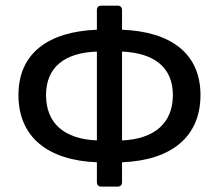

<svg xmlns="http://www.w3.org/2000/svg" viewBox="-20 -655 782 686"><path d="M696.3 -315.4C696.3 -463.9 590.8 -542 416 -548.8V-619.1C416 -628.9 410.2 -634.8 400.4 -634.8H341.8C332 -634.8 326.2 -628.9 326.2 -619.1V-548.8C151.4 -542 45.9 -463.9 45.9 -315.4C45.9 -165 151.4 -82 326.2 -75.2V-3.9C326.2 5.9 332 11.7 341.8 11.7H400.4C410.2 11.7 416 5.9 416 -3.9V-75.2C590.8 -82 696.3 -165 696.3 -315.4ZM144.5 -315.4C144.5 -414.1 210 -466.8 326.2 -470.7V-153.3C210 -158.2 144.5 -213.9 144.5 -315.4ZM416 -153.3V-470.7C531.2 -465.8 597.7 -414.1 597.7 -315.4C597.7 -214.8 531.2 -158.2 416 -153.3Z"/></svg>

Font: Ed Sans Neue Medium
Style: Regular
Weight: 500
Designer: Stephen Hutchings
Version: Version 1.004;PS 001.004;hotconv 1.0.88;makeotf.lib2.5.64775